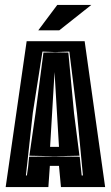

<svg xmlns="http://www.w3.org/2000/svg" viewBox="-20 -758 449 778"><path d="M3 0 88 -591H323L406 0H227L219 -86H182L176 0ZM85 -47H89L92 -68Q94 -79 95 -92L98 -123L201 -124L303 -123L311 -47H316L292 -299L261 -549L204 -547L152 -549L113 -301ZM201 -125 99 -127 124 -300 156 -545 204 -546 257 -545 280 -299 302 -127ZM183 -163H219L201 -466ZM135 -635 212 -738H350L220 -635Z"/></svg>

Font: Alumni Sans Inline One
Style: Regular
Weight: 400
Designer: Robert E. Leuschke
Foundry: Robert E. Leuschke
Version: Version 1.100; ttfautohint (v1.8.3)